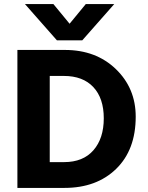

<svg xmlns="http://www.w3.org/2000/svg" viewBox="-20 -918 723 938"><path d="M382 -721H258L102 -898H241L320 -802L399 -898H538ZM292 -547H223V-126H293Q386 -126 436.5 -184Q487 -242 487 -340Q487 -438 436 -492.5Q385 -547 292 -547ZM295 0H65V-674H297Q449 -674 546 -580.5Q643 -487 643 -348Q643 -186 547.5 -93Q452 0 295 0Z"/></svg>

Font: Hind Madurai
Style: Bold
Weight: 700
Designer: Jyotish Sonowal
Foundry: Indian Type Foundry
Version: Version 0.702;PS 1.0;hotconv 1.0.81;makeotf.lib2.5.63406